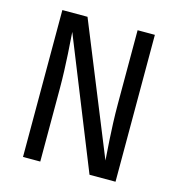

<svg xmlns="http://www.w3.org/2000/svg" viewBox="-103 -779 807 870"><g transform="rotate(15 300.0 -344.5)"><path d="M395 0H517V-689H436V-344C436 -220 447 -109 448 -81L201 -689H83V0H164V-345C164 -451 154 -575 152 -605Z"/></g></svg>

Font: FiraMono Nerd Font
Style: Regular
Weight: 400
Designer: Carrois Corporate & Edenspiekermann AG
Foundry: Carrois Corporate GbR & Edenspiekermann AG
Version: Version 003.206;Nerd Fonts 3.3.0